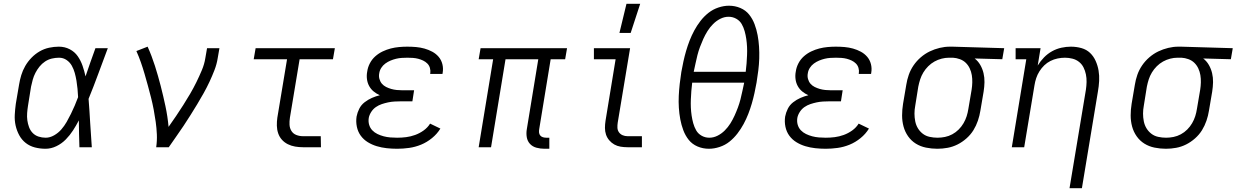

<svg xmlns="http://www.w3.org/2000/svg" viewBox="-20 -773 6492 1008"><path d="M219 8Q190 8 163 1Q136 -6 115 -22.5Q94 -39 81 -63Q68 -87 62 -114Q56 -141 57.5 -170Q59 -199 63 -228L80 -328Q84 -353 91.5 -378Q99 -403 112.5 -426.5Q126 -450 145.5 -470Q165 -490 188.5 -503.5Q212 -517 238 -522.5Q264 -528 289 -528Q320 -528 346 -514.5Q372 -501 388 -478Q404 -455 413.5 -427.5Q423 -400 429 -372Q441 -409 454.5 -446Q468 -483 481 -520H546Q521 -454 496.5 -387Q472 -320 445 -254Q450 -191 453.5 -127Q457 -63 462 0H397Q396 -35 395 -70Q394 -105 394 -141Q380 -114 363.5 -88.5Q347 -63 325.5 -41Q304 -19 276 -5.5Q248 8 219 8ZM220 -50Q242 -50 264 -62.5Q286 -75 302 -93.5Q318 -112 330 -133Q342 -154 352.5 -175.5Q363 -197 372.5 -219Q382 -241 390 -263Q389 -285 387 -306.5Q385 -328 381.5 -349Q378 -370 372.5 -390Q367 -410 357 -428Q347 -446 329.5 -458Q312 -470 290 -470Q271 -470 252 -465.5Q233 -461 216.5 -450Q200 -439 187.5 -423.5Q175 -408 166 -390.5Q157 -373 152 -355Q147 -337 143 -318L127 -218Q124 -199 122.5 -179.5Q121 -160 123.5 -141.5Q126 -123 132.5 -105.5Q139 -88 151.5 -75Q164 -62 182 -56Q200 -50 220 -50Z M800 0Q805 -34 803.5 -67.5Q802 -101 797.5 -133Q793 -165 787 -197Q781 -229 773 -260.5Q765 -292 756.5 -323Q748 -354 739 -385Q730 -416 719.5 -446Q709 -476 696 -505L755 -528Q777 -479 793.5 -427Q810 -375 823.5 -322.5Q837 -270 848.5 -216Q860 -162 865 -107Q885 -135 904.5 -164Q924 -193 942.5 -222Q961 -251 978.5 -281Q996 -311 1011 -341.5Q1026 -372 1039.5 -404Q1053 -436 1058 -468L1067 -520H1132L1123 -468Q1118 -436 1106 -405Q1094 -374 1080 -344Q1066 -314 1049.5 -284.5Q1033 -255 1015.5 -226Q998 -197 980 -168.5Q962 -140 943.5 -112Q925 -84 905 -56Q885 -28 866 0Z M1571 0Q1550 0 1529.5 -3.5Q1509 -7 1491 -16Q1473 -25 1460 -39.5Q1447 -54 1440.5 -73Q1434 -92 1433.5 -113Q1433 -134 1436 -155L1487 -462H1312L1322 -520H1738L1728 -462H1553L1502 -155Q1499 -136 1500 -118Q1501 -100 1510 -85.5Q1519 -71 1535.5 -64.5Q1552 -58 1570 -58H1664L1665 0Z M2065 8Q2037 8 2010 5Q1983 2 1958 -5.5Q1933 -13 1911 -26.5Q1889 -40 1874 -60.5Q1859 -81 1853.5 -107.5Q1848 -134 1852 -161Q1856 -182 1866 -202Q1876 -222 1894 -236Q1912 -250 1932.5 -259Q1953 -268 1974 -273Q1956 -281 1941.5 -293Q1927 -305 1918 -321.5Q1909 -338 1906.5 -358Q1904 -378 1908 -398Q1911 -420 1922 -441Q1933 -462 1950.5 -477.5Q1968 -493 1989 -503Q2010 -513 2031.5 -518.5Q2053 -524 2075 -526Q2097 -528 2118 -528Q2142 -528 2164.5 -526Q2187 -524 2208.5 -518Q2230 -512 2249.5 -501.5Q2269 -491 2283 -474.5Q2297 -458 2302.5 -436Q2308 -414 2304 -391L2303 -385H2238L2239 -388Q2241 -403 2237 -416.5Q2233 -430 2223.5 -439.5Q2214 -449 2201.5 -455Q2189 -461 2175.5 -464.5Q2162 -468 2147.5 -469Q2133 -470 2119 -470Q2104 -470 2089 -469Q2074 -468 2059.5 -464.5Q2045 -461 2030.5 -455Q2016 -449 2003 -439.5Q1990 -430 1981.5 -416.5Q1973 -403 1971 -388Q1968 -373 1972 -358.5Q1976 -344 1985 -333.5Q1994 -323 2007 -316.5Q2020 -310 2034 -306Q2048 -302 2063 -300.5Q2078 -299 2093 -299H2154L2145 -241H2084Q2068 -241 2051 -240Q2034 -239 2017.5 -235.5Q2001 -232 1984.5 -226.5Q1968 -221 1953.5 -211Q1939 -201 1929 -185.5Q1919 -170 1916 -154Q1913 -135 1918 -118Q1923 -101 1934.5 -89Q1946 -77 1961.5 -69.5Q1977 -62 1994 -57.5Q2011 -53 2029 -51.5Q2047 -50 2065 -50Q2089 -50 2112.5 -53Q2136 -56 2159.5 -64.5Q2183 -73 2204 -88Q2225 -103 2238 -124L2292 -98Q2275 -70 2248 -48Q2221 -26 2190.5 -13.5Q2160 -1 2128 3.5Q2096 8 2065 8Z M2838 8Q2817 8 2796.5 2.5Q2776 -3 2762.5 -17.5Q2749 -32 2745.5 -53Q2742 -74 2746 -96L2806 -462H2634L2558 0H2493L2569 -462H2493L2503 -520H2957L2947 -462H2871L2811 -96Q2809 -86 2810 -77Q2811 -68 2816.5 -61.5Q2822 -55 2830.5 -52.5Q2839 -50 2848 -50H2864V8Z M3275 0Q3256 0 3238 -3Q3220 -6 3205 -14.5Q3190 -23 3178.5 -36.5Q3167 -50 3161.5 -66.5Q3156 -83 3156 -101.5Q3156 -120 3159 -139L3212 -462H3098V-520H3288L3223 -129Q3221 -116 3221.5 -102.5Q3222 -89 3229.5 -78.5Q3237 -68 3249 -63Q3261 -58 3274 -58H3350V0ZM3232 -600 3269 -753H3341L3291 -600Z M3702 8Q3670 8 3642 -4Q3614 -16 3596 -38.5Q3578 -61 3567.5 -89Q3557 -117 3551.5 -146.5Q3546 -176 3544 -207Q3542 -238 3543.5 -269.5Q3545 -301 3548.5 -332.5Q3552 -364 3557 -395Q3562 -423 3568 -450.5Q3574 -478 3582 -505.5Q3590 -533 3600.5 -560Q3611 -587 3625 -613Q3639 -639 3657.5 -663Q3676 -687 3699.5 -705.5Q3723 -724 3751.5 -733.5Q3780 -743 3807 -743Q3839 -743 3867 -731Q3895 -719 3913 -696.5Q3931 -674 3941.5 -646Q3952 -618 3957.5 -588.5Q3963 -559 3965 -528Q3967 -497 3966 -465.5Q3965 -434 3961 -402.5Q3957 -371 3952 -340Q3947 -312 3941 -284.5Q3935 -257 3927 -229.5Q3919 -202 3908.5 -175Q3898 -148 3884 -122Q3870 -96 3851.5 -72Q3833 -48 3810 -29.5Q3787 -11 3758 -1.5Q3729 8 3702 8ZM3622 -396H3895Q3898 -418 3899.5 -440Q3901 -462 3902 -483.5Q3903 -505 3902 -526.5Q3901 -548 3898 -568.5Q3895 -589 3889.5 -609Q3884 -629 3874 -646.5Q3864 -664 3845.5 -674.5Q3827 -685 3805 -685Q3783 -685 3762 -674.5Q3741 -664 3724 -647Q3707 -630 3694.5 -610Q3682 -590 3672.5 -569Q3663 -548 3655 -526.5Q3647 -505 3641.5 -483.5Q3636 -462 3631.5 -440Q3627 -418 3622 -396ZM3704 -50Q3726 -50 3747 -60.5Q3768 -71 3785 -88Q3802 -105 3814.5 -125Q3827 -145 3836.5 -166Q3846 -187 3854 -208.5Q3862 -230 3867.5 -251.5Q3873 -273 3877.5 -295Q3882 -317 3887 -339H3614Q3611 -317 3609.5 -295Q3608 -273 3607 -251.5Q3606 -230 3607 -208.5Q3608 -187 3611 -166.5Q3614 -146 3619.5 -126Q3625 -106 3635 -88.5Q3645 -71 3663.5 -60.5Q3682 -50 3704 -50Z M4315 8Q4287 8 4260 5Q4233 2 4208 -5.5Q4183 -13 4161 -26.5Q4139 -40 4124 -60.5Q4109 -81 4103.5 -107.5Q4098 -134 4102 -161Q4106 -182 4116 -202Q4126 -222 4144 -236Q4162 -250 4182.5 -259Q4203 -268 4224 -273Q4206 -281 4191.5 -293Q4177 -305 4168 -321.5Q4159 -338 4156.5 -358Q4154 -378 4158 -398Q4161 -420 4172 -441Q4183 -462 4200.5 -477.5Q4218 -493 4239 -503Q4260 -513 4281.5 -518.5Q4303 -524 4325 -526Q4347 -528 4368 -528Q4392 -528 4414.5 -526Q4437 -524 4458.5 -518Q4480 -512 4499.5 -501.5Q4519 -491 4533 -474.5Q4547 -458 4552.5 -436Q4558 -414 4554 -391L4553 -385H4488L4489 -388Q4491 -403 4487 -416.5Q4483 -430 4473.5 -439.5Q4464 -449 4451.5 -455Q4439 -461 4425.5 -464.5Q4412 -468 4397.5 -469Q4383 -470 4369 -470Q4354 -470 4339 -469Q4324 -468 4309.5 -464.5Q4295 -461 4280.5 -455Q4266 -449 4253 -439.5Q4240 -430 4231.5 -416.5Q4223 -403 4221 -388Q4218 -373 4222 -358.5Q4226 -344 4235 -333.5Q4244 -323 4257 -316.5Q4270 -310 4284 -306Q4298 -302 4313 -300.5Q4328 -299 4343 -299H4404L4395 -241H4334Q4318 -241 4301 -240Q4284 -239 4267.5 -235.5Q4251 -232 4234.5 -226.5Q4218 -221 4203.5 -211Q4189 -201 4179 -185.5Q4169 -170 4166 -154Q4163 -135 4168 -118Q4173 -101 4184.5 -89Q4196 -77 4211.5 -69.5Q4227 -62 4244 -57.5Q4261 -53 4279 -51.5Q4297 -50 4315 -50Q4339 -50 4362.5 -53Q4386 -56 4409.5 -64.5Q4433 -73 4454 -88Q4475 -103 4488 -124L4542 -98Q4525 -70 4498 -48Q4471 -26 4440.5 -13.5Q4410 -1 4378 3.5Q4346 8 4315 8Z M4901 8Q4871 8 4841.5 2Q4812 -4 4788 -19Q4764 -34 4747.5 -57.5Q4731 -81 4723.5 -109Q4716 -137 4716 -167Q4716 -197 4721 -228L4738 -328Q4742 -354 4751 -380Q4760 -406 4776 -429.5Q4792 -453 4814 -472Q4836 -491 4861 -503Q4886 -515 4913 -521.5Q4940 -528 4966 -528H4981L5252 -520L5242 -462L5097 -466Q5115 -452 5126.5 -432Q5138 -412 5143.5 -389Q5149 -366 5148.5 -341.5Q5148 -317 5144 -292L5127 -192Q5123 -166 5114 -139.5Q5105 -113 5090.5 -89.5Q5076 -66 5054 -46.5Q5032 -27 5007 -14.5Q4982 -2 4955 3Q4928 8 4901 8ZM4902 -50Q4921 -50 4941 -54Q4961 -58 4979.5 -68Q4998 -78 5013 -93Q5028 -108 5038.5 -126Q5049 -144 5055 -163Q5061 -182 5064 -202L5081 -302Q5084 -321 5084.5 -340.5Q5085 -360 5082 -378.5Q5079 -397 5071 -414Q5063 -431 5050 -443.5Q5037 -456 5019 -462.5Q5001 -469 4983 -470H4962Q4943 -470 4923.5 -465Q4904 -460 4886 -450Q4868 -440 4853 -425Q4838 -410 4827.5 -392.5Q4817 -375 4811 -356.5Q4805 -338 4801 -318L4785 -218Q4781 -197 4781 -176.5Q4781 -156 4785 -136Q4789 -116 4799 -99.5Q4809 -83 4824.5 -71Q4840 -59 4860.5 -54.5Q4881 -50 4902 -50Z M5595 215 5681 -302Q5684 -322 5684.5 -342.5Q5685 -363 5681 -382.5Q5677 -402 5668.5 -419Q5660 -436 5645 -448Q5630 -460 5610.5 -465Q5591 -470 5571 -470Q5552 -470 5532.5 -466Q5513 -462 5495 -453Q5477 -444 5462.5 -430Q5448 -416 5437 -398.5Q5426 -381 5420 -362.5Q5414 -344 5411 -325L5357 0H5292L5368 -462H5312V-520H5443L5428 -429Q5442 -452 5461 -471.5Q5480 -491 5503.5 -504Q5527 -517 5552.5 -522.5Q5578 -528 5602 -528Q5631 -528 5657.5 -520.5Q5684 -513 5702.5 -495.5Q5721 -478 5732 -453.5Q5743 -429 5747.5 -402.5Q5752 -376 5750.5 -348Q5749 -320 5744 -292L5660 215Z M6101 8Q6071 8 6041.5 2Q6012 -4 5988 -19Q5964 -34 5947.5 -57.5Q5931 -81 5923.5 -109Q5916 -137 5916 -167Q5916 -197 5921 -228L5938 -328Q5942 -354 5951 -380Q5960 -406 5976 -429.5Q5992 -453 6014 -472Q6036 -491 6061 -503Q6086 -515 6113 -521.5Q6140 -528 6166 -528H6181L6452 -520L6442 -462L6297 -466Q6315 -452 6326.5 -432Q6338 -412 6343.5 -389Q6349 -366 6348.5 -341.5Q6348 -317 6344 -292L6327 -192Q6323 -166 6314 -139.5Q6305 -113 6290.5 -89.5Q6276 -66 6254 -46.5Q6232 -27 6207 -14.5Q6182 -2 6155 3Q6128 8 6101 8ZM6102 -50Q6121 -50 6141 -54Q6161 -58 6179.5 -68Q6198 -78 6213 -93Q6228 -108 6238.5 -126Q6249 -144 6255 -163Q6261 -182 6264 -202L6281 -302Q6284 -321 6284.5 -340.5Q6285 -360 6282 -378.5Q6279 -397 6271 -414Q6263 -431 6250 -443.5Q6237 -456 6219 -462.5Q6201 -469 6183 -470H6162Q6143 -470 6123.5 -465Q6104 -460 6086 -450Q6068 -440 6053 -425Q6038 -410 6027.5 -392.5Q6017 -375 6011 -356.5Q6005 -338 6001 -318L5985 -218Q5981 -197 5981 -176.5Q5981 -156 5985 -136Q5989 -116 5999 -99.5Q6009 -83 6024.5 -71Q6040 -59 6060.5 -54.5Q6081 -50 6102 -50Z"/></svg>

Font: Iosevka Etoile Light
Style: Italic
Weight: 300
Italic angle: -9°
Designer: Belleve Invis
Foundry: Belleve Invis
Version: Version 22.1.2; ttfautohint (v1.8.4)